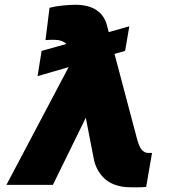

<svg xmlns="http://www.w3.org/2000/svg" viewBox="-20 -780 733 810"><path d="M525.6 -669 507.8 -565.3 463.1 -552.6 556.8 -198.9Q559.7 -188.6 561.4 -182.5Q563.2 -176.5 567.5 -166.2Q571.7 -155.9 576.3 -150Q581 -144.2 588.2 -139.6Q595.5 -134.9 604.4 -134.9H621.4L596.6 8.5Q585.2 10.3 550.1 10.3Q543.3 9.9 529.1 9.9Q493.6 9.9 465.6 -0.2Q437.5 -10.3 419.6 -27.9Q401.6 -45.5 391 -65.7Q380.3 -85.9 375.7 -109.4L342 -283.4L203.1 0H7.1L269.5 -496.8L138.5 -458.8L155.5 -565.3L259.9 -594.5Q242.9 -612.2 206 -612.2Q188.6 -612.2 171.9 -610.8L188.9 -747.2Q210.9 -753.2 243.1 -756.6Q275.2 -759.9 297.6 -759.9Q353 -759.9 386.5 -737.7Q420.1 -715.6 431.1 -673.3L438.6 -644.5Z"/></svg>

Font: Karasuma Gothic
Style: Italic
Weight: 900
Italic angle: -9.39999°
Designer: Rasmus Andersson / Ryoko Nishizuka
Foundry: Genbu
Version: Version 1.00